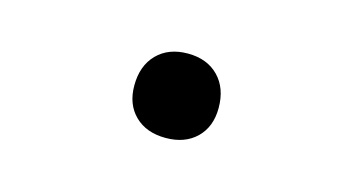

<svg xmlns="http://www.w3.org/2000/svg" viewBox="-36 -530 672 365"><g transform="rotate(15 300.0 -348.0)"><path d="M300 -265Q262 -265 239.5 -287Q217 -309 217 -346Q217 -385 239.5 -408Q262 -431 300 -431Q338 -431 360.5 -408Q383 -385 383 -346Q383 -309 360.5 -287Q338 -265 300 -265Z"/></g></svg>

Font: NKDuy Mono
Style: Regular
Weight: 400
Monospace: yes
Designer: NKDuy
Foundry: NKDuy
Version: Version 2.251; ttfautohint (v1.8.4.7-5d5b)